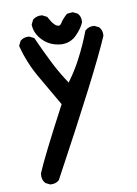

<svg xmlns="http://www.w3.org/2000/svg" viewBox="-93 -890 685 963"><g transform="rotate(-10 250.0 -408.5)"><path d="M81.5 11.7 62 2 60.5 1 59.1 -0.5Q42.5 -19.5 46.9 -48.3L47.4 -49.3V-50.8Q78.6 -126.5 209.5 -374Q166 -449.7 121.6 -525.9Q74.7 -605.5 51.3 -694.8L50.3 -698.2L51.8 -701.7L61.5 -721.2L62.5 -723.1L64 -724.1Q72.3 -731.4 83 -734.4Q93.8 -737.3 106.4 -736.3H108.4L109.9 -735.4L129.4 -725.6L132.3 -724.1L133.8 -720.7Q163.1 -654.8 196.3 -588.9Q202.1 -577.1 208.5 -565.4Q214.8 -553.7 221.4 -542Q228 -530.3 234.9 -519Q241.7 -507.8 248.8 -496.6Q255.9 -485.4 263.2 -474.6Q269.5 -483.9 275.9 -492.7Q282.2 -501.5 288.3 -510.5Q294.4 -519.5 300 -528.8Q305.7 -538.1 311.3 -547.4Q316.9 -556.6 322 -566.2Q327.1 -575.7 332 -585Q365.2 -648.4 390.1 -714.4L391.1 -716.8L393.1 -718.3Q411.6 -734.9 437.5 -732.4H439.5L440.9 -731.4L460.4 -721.7L462.4 -720.7L463.4 -719.2Q478 -702.6 475.6 -676.8V-675.3L474.6 -673.8Q404.3 -508.3 129.9 -2L128.9 -0.5L127.4 0.5Q119.1 7.8 108.4 10.7Q97.7 13.7 85 12.7H83ZM260.3 -669.9Q204.6 -674.3 168.9 -710Q151.4 -727.5 141.6 -747.8Q131.8 -768.1 130.9 -790.5V-793L131.8 -795.4L141.6 -814.9L142.6 -816.9L144.5 -818.4Q163.1 -832.5 188.5 -830.1H190.4L191.9 -829.1L211.4 -819.3L214.4 -817.9L215.8 -814.9Q229.5 -789.1 241.7 -776.4Q252.4 -765.1 263.2 -764.2Q271 -763.2 277.8 -773.9Q288.1 -791.5 312.5 -814L315.4 -815.9L318.4 -816.4L341.8 -818.4H344.7L347.2 -817.4L366.7 -807.6L368.7 -806.6L369.6 -805.2Q384.3 -788.6 381.8 -762.7V-761.2L381.3 -760.3Q370.6 -732.9 339.8 -701.2Q307.6 -668 260.3 -669.9Z"/></g></svg>

Font: NaikaiFont
Style: Bold
Weight: 700
Version: Version 1.89